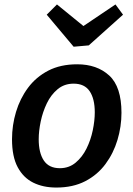

<svg xmlns="http://www.w3.org/2000/svg" viewBox="-20 -832 599 863"><path d="M327 -543Q416 -543 471 -492.5Q526 -442 526 -325Q526 -263 508 -203Q490 -143 454 -94.5Q418 -46 363 -17.5Q308 11 233 11Q174 11 129.5 -11Q85 -33 59.5 -80.5Q34 -128 34 -206Q34 -269 52 -329Q70 -389 106 -437.5Q142 -486 197 -514.5Q252 -543 327 -543ZM311 -456Q269 -456 239 -431Q209 -406 190.5 -367.5Q172 -329 163 -286Q154 -243 154 -206Q154 -145 177 -110.5Q200 -76 249 -76Q290 -76 320 -101Q350 -126 369 -164.5Q388 -203 397 -246.5Q406 -290 406 -327Q406 -388 383 -422Q360 -456 311 -456ZM499 -812 533 -766 379 -628 311 -622 190 -766 236 -812 355 -715Z"/></svg>

Font: Bitter SemiBold
Style: Italic
Weight: 600
Italic angle: -9°
Designer: Sol Matas, and Bitter project Authors
Foundry: Sol Matas
Version: Version 2.001